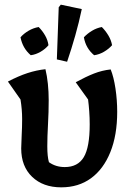

<svg xmlns="http://www.w3.org/2000/svg" viewBox="-20 -795 564 824"><path d="M243 9Q165 9 118 -36Q71 -81 71 -158Q71 -175 73 -213Q75 -251 75 -284Q75 -325 68 -368L14 -445Q60 -469 98.5 -481.5Q137 -494 175 -498Q182 -469 185.5 -435Q189 -401 189 -365Q189 -315 186 -261.5Q183 -208 183 -167Q183 -123 190 -99Q219 -78 258 -78Q314 -78 339.5 -120.5Q365 -163 365 -261Q365 -289 363 -317Q361 -345 358 -368L305 -442Q349 -466 383.5 -479.5Q418 -493 455 -497Q468 -465 475.5 -415.5Q483 -366 483 -315Q483 -215 453.5 -142Q424 -69 370.5 -30Q317 9 243 9ZM268 -530 224 -540 232 -764 241 -775 331 -756Q319 -699 303 -642.5Q287 -586 268 -530ZM146 -679Q162 -663 173.5 -643Q185 -623 188 -601Q175 -585 154.5 -573Q134 -561 112 -558Q77 -588 68 -635Q82 -651 102.5 -663Q123 -675 146 -679ZM417 -679Q433 -663 445 -643Q457 -623 461 -601Q447 -585 426.5 -573Q406 -561 384 -558Q348 -588 340 -635Q355 -651 375 -663Q395 -675 417 -679Z"/></svg>

Font: Piazzolla SemiBold
Style: Regular
Weight: 600
Designer: Juan Pablo del Peral
Foundry: Huerta Tipografica
Version: Version 1.330